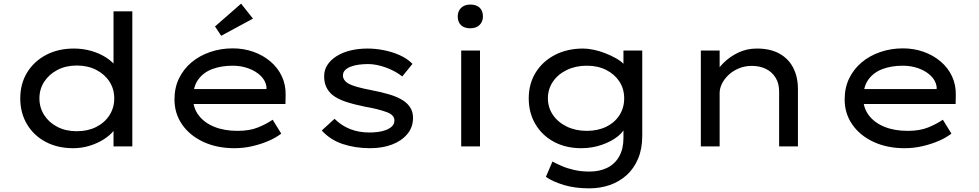

<svg xmlns="http://www.w3.org/2000/svg" viewBox="-20 -802 5364 1052"><path d="M381 10Q295 10 229.5 -25Q164 -60 127.5 -122Q91 -184 91 -263Q91 -343 128.5 -404.5Q166 -466 232.5 -501Q299 -536 384 -536Q435 -536 480 -523Q525 -510 559.5 -488Q594 -466 613 -441Q632 -416 632 -391L602 -389V-740H705V0H602V-138L622 -133Q622 -109 602 -84.5Q582 -60 548.5 -38.5Q515 -17 471.5 -3.5Q428 10 381 10ZM401 -83Q461 -83 507.5 -106.5Q554 -130 580 -171Q606 -212 606 -263Q606 -314 580 -354.5Q554 -395 507.5 -419Q461 -443 401 -443Q341 -443 295 -419Q249 -395 222.5 -354.5Q196 -314 196 -263Q196 -212 222.5 -171Q249 -130 295 -106.5Q341 -83 401 -83Z M1264 10Q1169 10 1094.5 -24.5Q1020 -59 978 -119.5Q936 -180 936 -257Q936 -322 961 -373Q986 -424 1029.5 -460.5Q1073 -497 1131.5 -517Q1190 -537 1255 -537Q1316 -537 1369 -518Q1422 -499 1462 -465Q1502 -431 1524 -384.5Q1546 -338 1545 -282L1544 -232H1025L1002 -314H1455L1440 -303V-327Q1435 -361 1408 -387Q1381 -413 1341 -427.5Q1301 -442 1255 -442Q1192 -442 1143 -423.5Q1094 -405 1066 -366Q1038 -327 1038 -264Q1038 -210 1069 -169.5Q1100 -129 1154.5 -107Q1209 -85 1281 -85Q1347 -85 1393 -103.5Q1439 -122 1474 -146L1521 -70Q1493 -48 1451.5 -30Q1410 -12 1362 -1Q1314 10 1264 10ZM1192 -606 1158 -657 1301 -782 1366 -700Z M2008 10Q1926 10 1857.5 -13Q1789 -36 1743 -87L1813 -151Q1850 -114 1898 -95Q1946 -76 2004 -76Q2027 -76 2051 -79Q2075 -82 2095.5 -90Q2116 -98 2128.5 -110.5Q2141 -123 2141 -142Q2141 -173 2098 -188Q2076 -196 2047 -203.5Q2018 -211 1982 -217Q1922 -229 1876 -244Q1830 -259 1800 -283Q1779 -301 1767.5 -326Q1756 -351 1756 -384Q1756 -419 1774 -446.5Q1792 -474 1824.5 -494.5Q1857 -515 1900.5 -525.5Q1944 -536 1994 -536Q2037 -536 2083 -527Q2129 -518 2170.5 -499.5Q2212 -481 2240 -452L2184 -383Q2159 -403 2126.5 -418.5Q2094 -434 2060 -442.5Q2026 -451 1996 -451Q1972 -451 1948 -448Q1924 -445 1903.5 -437.5Q1883 -430 1871 -418Q1859 -406 1859 -388Q1859 -376 1865.5 -365.5Q1872 -355 1884 -347Q1904 -335 1938 -325.5Q1972 -316 2015 -308Q2068 -298 2113.5 -284.5Q2159 -271 2191 -250Q2216 -233 2229.5 -210Q2243 -187 2243 -156Q2243 -104 2211 -66.5Q2179 -29 2126.5 -9.5Q2074 10 2008 10Z M2507 0V-525H2610V0ZM2557 -647Q2524 -647 2506 -664Q2488 -681 2488 -712Q2488 -741 2506.5 -759Q2525 -777 2557 -777Q2590 -777 2608 -760Q2626 -743 2626 -712Q2626 -683 2607.5 -665Q2589 -647 2557 -647Z M3209 230Q3130 230 3069 211.5Q3008 193 2971 167L3007 83Q3029 95 3059 108Q3089 121 3127 129.5Q3165 138 3209 138Q3266 138 3308 117Q3350 96 3373 54.5Q3396 13 3396 -46V-121L3407 -114Q3402 -85 3366.5 -56Q3331 -27 3277.5 -8.5Q3224 10 3165 10Q3080 10 3015 -25Q2950 -60 2913.5 -122Q2877 -184 2877 -263Q2877 -343 2915 -404.5Q2953 -466 3020.5 -501Q3088 -536 3175 -536Q3200 -536 3232 -529.5Q3264 -523 3296 -510.5Q3328 -498 3355.5 -482.5Q3383 -467 3400 -448.5Q3417 -430 3418 -410L3396 -402V-525H3499V-58Q3499 14 3476 68Q3453 122 3413 158Q3373 194 3320.5 212Q3268 230 3209 230ZM3195 -85Q3256 -85 3302.5 -108Q3349 -131 3374.5 -171.5Q3400 -212 3400 -263Q3400 -315 3374 -355Q3348 -395 3302 -418.5Q3256 -442 3195 -442Q3134 -442 3085.5 -418.5Q3037 -395 3009.5 -354.5Q2982 -314 2982 -263Q2982 -213 3009.5 -172.5Q3037 -132 3085.5 -108.5Q3134 -85 3195 -85Z M3820 0V-525H3923V-391L3892 -386Q3910 -423 3944 -457Q3978 -491 4024.5 -513.5Q4071 -536 4127 -536Q4201 -536 4251 -508Q4301 -480 4326.5 -430Q4352 -380 4352 -314V0H4249V-300Q4249 -345 4229.5 -376.5Q4210 -408 4176.5 -424.5Q4143 -441 4099 -441Q4061 -441 4028.5 -427.5Q3996 -414 3972.5 -392Q3949 -370 3936 -344Q3923 -318 3923 -292V0H3872Q3850 0 3837 0Q3824 0 3820 0Z M4936 10Q4841 10 4766.5 -24.5Q4692 -59 4650 -119.5Q4608 -180 4608 -257Q4608 -322 4633 -373Q4658 -424 4701.5 -460.5Q4745 -497 4803.5 -517Q4862 -537 4927 -537Q4988 -537 5041 -518Q5094 -499 5134 -465Q5174 -431 5196 -384.5Q5218 -338 5217 -282L5216 -232H4697L4674 -314H5127L5112 -303V-327Q5107 -361 5080 -387Q5053 -413 5013 -427.5Q4973 -442 4927 -442Q4864 -442 4815 -423.5Q4766 -405 4738 -366Q4710 -327 4710 -264Q4710 -210 4741 -169.5Q4772 -129 4826.5 -107Q4881 -85 4953 -85Q5019 -85 5065 -103.5Q5111 -122 5146 -146L5193 -70Q5165 -48 5123.5 -30Q5082 -12 5034 -1Q4986 10 4936 10Z"/></svg>

Font: Lexend Mega
Style: Regular
Weight: 400
Designer: Bonnie Shaver-Troup, Thomas Jockin
Foundry: Lexend
Version: Version 1.007